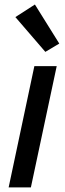

<svg xmlns="http://www.w3.org/2000/svg" viewBox="-20 -815 284 835"><path d="M226.6 -527.3 114.3 0H17.6L129.4 -527.3ZM177.2 -589.4 46.9 -740.7 131.8 -795.4 237.8 -625.5Z"/></svg>

Font: Schibsted Grotesk Medium
Style: Italic
Weight: 500
Italic angle: -12°
Designer: Bakken & Baeck AS, Henrik Kongsvoll
Foundry: Schibsted ASA
Version: Version 1.100;gftools[0.9.25]